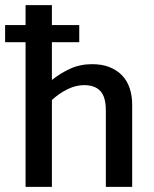

<svg xmlns="http://www.w3.org/2000/svg" viewBox="-33 -731 604 751"><path d="M277 -633V-566H170V-418Q202 -444 241 -462Q280 -480 327 -480Q367 -480 396.5 -468Q426 -456 445.5 -435Q465 -414 474.5 -385Q484 -356 484 -322V0H381V-299Q381 -352 359.5 -375Q338 -398 296 -398Q264 -398 232 -382.5Q200 -367 170 -340V0H67V-566H-13V-633H67V-711H170V-633Z"/></svg>

Font: Mukta Medium
Style: Regular
Weight: 500
Designer: Girish Dalvi and Yashodeep Gholap
Foundry: Ek Type
Version: Version 2.538;PS 1.002;hotconv 16.6.51;makeotf.lib2.5.65220;